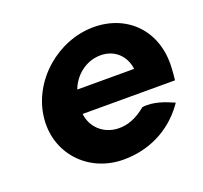

<svg xmlns="http://www.w3.org/2000/svg" viewBox="-98 -617 794 752"><g transform="rotate(-20 299.0 -241.0)"><path d="M206 -200H591L592 -210C593 -222 595 -235 595 -247C606 -401 504 -505 362 -505C214 -505 77 -388 59 -241C41 -95 149 23 297 23C400 23 494 -21 557 -107L564 -117L554 -121C532 -131 481 -152 435 -145C394 -111 355 -97 316 -99C255 -102 212 -145 206 -200ZM456 -297H219C238 -349 288 -392 350 -392C408 -392 449 -353 456 -297Z"/></g></svg>

Font: Bluebird
Style: SfBdObl
Weight: 700
Designer: Jasper
Foundry: Cannot Into Space Fonts
Version: Version 0.98